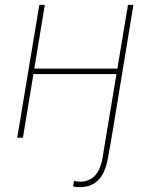

<svg xmlns="http://www.w3.org/2000/svg" viewBox="-20 -566 620 789"><path d="M438.5 0 423.8 82Q413.6 142.6 385 172.9Q356.4 203.1 308.6 203.1Q300.3 203.1 293 202.4Q285.6 201.7 280.3 200.2L284.2 177.7Q289.1 178.7 295.2 179.4Q301.3 180.2 308.6 180.7Q347.2 180.2 370.1 155.8Q393.1 131.3 401.4 82L415 0ZM472.7 -284.2 469.7 -261.7H109.4L113.3 -284.2ZM164.1 -545.9 74.2 0H50.8L141.6 -545.9ZM528.3 -545.9 438.5 0H415L505.9 -545.9Z"/></svg>

Font: Inter Tight Thin
Style: Italic
Weight: 250
Italic angle: -9.39999°
Designer: Rasmus Andersson
Foundry: rsms
Version: Version 3.004